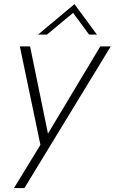

<svg xmlns="http://www.w3.org/2000/svg" viewBox="-20 -716 564 944"><path d="M167 -545.9 346.2 -695.8 456.5 -545.9H418L339.4 -652.8L210.9 -545.9ZM48.8 208.5 178.7 -3.9 77.6 -487.8H127.9L215.8 -59.1L473.1 -487.8H524.4L100.1 208.5Z"/></svg>

Font: HK Grotesk Light Legacy Italic
Style: Regular
Weight: 300
Italic angle: -13°
Designer: Alfredo Marco Pradil
Foundry: Hanken Design Co.
Version: Version 2.022;PS 002.022;hotconv 1.0.88;makeotf.lib2.5.64775